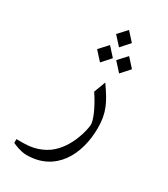

<svg xmlns="http://www.w3.org/2000/svg" viewBox="-281 -973 1261 1445"><g transform="rotate(30 350.0 -250.5)"><path d="M396 -700 464 -776 396 -851 327 -776ZM329 -530 397 -606 329 -681 260 -606ZM495 -530 563 -606 495 -681 426 -606ZM199 350C448 350 562 139 562 -94C562 -227 524 -298 439 -419L401 -318C475 -207 504 -123 504 -92C504 -51 466 130 340 222C263 277 177 284 134 284H73V317C142 348 178 350 199 350Z"/></g></svg>

Font: Kawkab Mono Light
Style: Bold
Weight: 400
Monospace: yes
Designer: Abdullah Arif
Foundry: Abdullah Arif
Version: Version 1.000;PS 000.500;hotconv 1.0.88;makeotf.lib2.5.64775